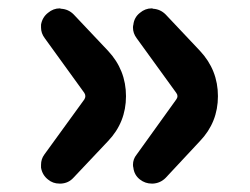

<svg xmlns="http://www.w3.org/2000/svg" viewBox="-20 -518 597 459"><path d="M155.3 -92.8Q143.6 -80.1 126 -79.1Q124 -79.1 122.1 -79.1Q106.4 -79.1 94.7 -88.9Q81.1 -99.6 78.1 -117.2Q78.1 -120.1 78.1 -124Q78.1 -137.7 85.9 -148.4L181.6 -280.3Q186.5 -288.1 181.6 -295.9L86.9 -426.8Q78.1 -438.5 78.1 -452.1Q78.1 -456.1 78.1 -459Q81.1 -476.6 94.7 -487.3Q107.4 -498 123 -498Q124 -498 126 -497.1Q143.6 -496.1 156.2 -483.4L238.3 -396.5Q281.2 -350.6 281.2 -288.1Q281.2 -225.6 238.3 -180.7ZM376 -92.8Q363.3 -80.1 345.7 -79.1Q343.8 -79.1 342.8 -79.1Q327.1 -79.1 314.5 -88.9Q300.8 -99.6 298.8 -117.2Q297.9 -120.1 297.9 -124Q297.9 -137.7 306.6 -148.4L401.4 -280.3Q407.2 -288.1 401.4 -295.9L306.6 -426.8Q297.9 -438.5 297.9 -452.1Q297.9 -456.1 298.8 -459Q300.8 -476.6 314.5 -487.3Q327.1 -498 342.8 -498Q344.7 -498 345.7 -497.1Q363.3 -496.1 376 -483.4L458 -396.5Q501 -350.6 501 -288.1Q501 -225.6 458 -180.7Z"/></svg>

Font: Gen Jyuu GothicX Heavy
Style: Bold
Weight: 900
Designer: [Source Han Sans]
Ryoko NISHIZUKA  (kana & ideographs); Paul D. Hunt (Latin, Greek & Cyrillic); Wenlong ZHANG  (bopomofo
Version: Version 1.002.20150607